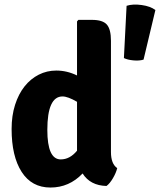

<svg xmlns="http://www.w3.org/2000/svg" viewBox="-20 -825 716 860"><path d="M232 -509Q280 -509 325 -487V-729L331 -736H392Q440 -736 458.5 -715Q477 -694 477 -642V-144Q477 -91 505 -72Q500 -51 486 -27Q472 -3 457 8Q384 6 350 -48Q290 15 206 15Q122 15 77 -55Q32 -125 32 -247Q32 -307 47.5 -355.5Q63 -404 90 -438Q117 -472 153.5 -490.5Q190 -509 232 -509ZM252 -111Q293 -111 325 -150V-369Q284 -393 260 -393Q192 -393 192 -243Q192 -111 252 -111ZM535 -565 547 -799Q575 -808 614.5 -802.5Q654 -797 676 -780L623 -558Q604 -552 577.5 -554.5Q551 -557 535 -565Z"/></svg>

Font: Signika
Style: Bold
Weight: 700
Designer: Anna Giedrys
Foundry: Anna Giedrys
Version: Version 1.001